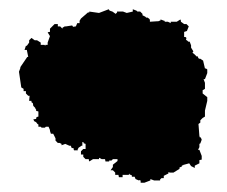

<svg xmlns="http://www.w3.org/2000/svg" viewBox="-20 -401 491 415"><path d="M21 -246 26 -212 31 -209V-204H36V-199L41 -194H44L43 -183H48V-180L51 -178L52 -172L56 -168L57 -165H58V-162L59 -161H60L63 -160V-149L59 -148L58 -144L52 -143L54 -139L58 -137L61 -133L63 -132V-127H68L70 -125H77L79 -127H85L88 -120V-118L90 -112H95L100 -102V-97L105 -92H109L113 -90V-87L121 -90L130 -86H133L135 -81H139V-79L140 -76H148V-79H149V-81L156 -86H158V-94H160L161 -92V-91H162L165 -90V-79H160L155 -74V-67H160V-62L165 -57H172V-55L173 -52L181 -57H194V-60L200 -57H207L208 -52H216V-54H221L224 -57H234V-53L224 -45V-40L219 -33H224L229 -28V-23H236L237 -18H245V-23H258L260 -26V-24L265 -22V-19H271L273 -14L280 -11L283 -12L284 -9V-6H292L305 -11V-14L313 -11H326V-13L329 -16H334V-21L344 -26V-29L347 -28H355L368 -36V-39L373 -41V-43L376 -44L377 -45H378L389 -48L393 -42L401 -38V-43L411 -48V-55L416 -56V-64L411 -77H408L411 -83V-90L413 -91L416 -99L414 -104H412L411 -107L409 -133L413 -136V-141L418 -146L423 -149V-162L428 -183V-191L418 -199V-206L423 -209V-222L420 -230H423L428 -243V-251L425 -253H423L419 -270L413 -274H410L408 -277V-279H405L400 -284L396 -287L398 -290L393 -298V-303L390 -311H387L385 -313L382 -315L383 -319L381 -321H378V-332L384 -334L388 -344L383 -349H378L371 -354V-356L370 -359L362 -354H349V-351L343 -354H336V-356H335L327 -359V-357L322 -355H319L304 -354V-358L303 -360L299 -363H296L294 -365L288 -368V-371L283 -376H277L275 -378L267 -381V-376C267 -376 254 -373 254 -373C254 -373 246 -376 246 -376H233V-374L230 -371L223 -376L217 -378L215 -381L194 -373L173 -376V-374H170L155 -361L152 -356V-351H147L144 -344L138 -343L136 -346L123 -344H120L115 -341V-339L110 -344H105V-349H98L88 -339V-332H86L83 -331L88 -323L83 -309V-304H78V-302L76 -304H68V-309L60 -314H55L48 -319L43 -314V-309L38 -302H36L33 -293H38L41 -278H39L24 -256V-254Z"/></svg>

Font: Camosport
Style: Regular
Weight: 400
Version: Version 001.000